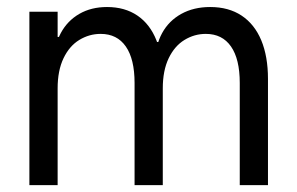

<svg xmlns="http://www.w3.org/2000/svg" viewBox="-20 -538 864 558"><path d="M65.4 -503.9H147.5V0H65.4ZM272.5 -439.5Q239.3 -439.5 210.4 -421.9Q181.6 -404.3 164.6 -368.7Q147.5 -333 147.5 -281.2L137.7 -359.4V-430.7H163.1L137.7 -359.4Q137.7 -406.2 156.7 -441.9Q175.8 -477.5 210.4 -497.6Q245.1 -517.6 291 -517.6Q342.8 -517.6 379.4 -492.7Q416 -467.8 434.6 -420.9Q453.1 -374 453.1 -308.6V0H371.1V-296.9Q371.1 -366.2 345.7 -402.8Q320.3 -439.5 272.5 -439.5ZM578.1 -439.5Q544.9 -439.5 516.1 -421.9Q487.3 -404.3 470.2 -368.7Q453.1 -333 453.1 -281.2L431.6 -359.4V-416H457L431.6 -359.4Q431.6 -406.2 451.2 -441.9Q470.7 -477.5 506.8 -497.6Q543 -517.6 590.8 -517.6Q644.5 -517.6 682.1 -492.7Q719.7 -467.8 739.3 -420.9Q758.8 -374 758.8 -308.6V0H676.8V-296.9Q676.8 -366.2 651.4 -402.8Q626 -439.5 578.1 -439.5Z"/></svg>

Font: Wanted Sans Std Variable
Style: Regular
Weight: 400
Designer: Original Design by Kil Hyung-jin and Kang Hanbin, Wanted Lab, Inc;
Foundry: Wanted Lab, Inc.
Version: Version 1.003;Glyphs 3.2 (3227)